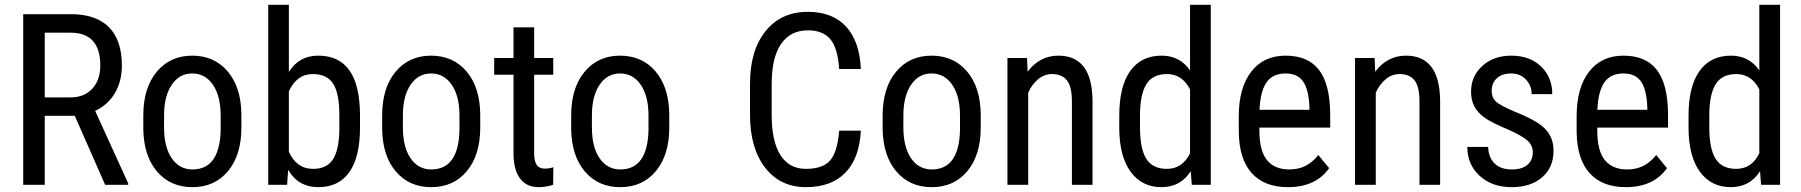

<svg xmlns="http://www.w3.org/2000/svg" viewBox="-20 -770 7505 800"><path d="M291.5 -287.6H166.5V0H76.7V-710.9H275.9Q380.4 -710.9 434.1 -656.5Q487.8 -602.1 487.8 -497.1Q487.8 -431.2 458.7 -382.1Q429.7 -333 376.5 -308.1L514.2 -5.9V0H418ZM166.5 -364.3H274.9Q331.1 -364.3 364.5 -400.4Q397.9 -436.5 397.9 -497.1Q397.9 -633.8 273.9 -633.8H166.5Z M577.1 -288.6Q577.1 -403.8 633.1 -470.9Q689 -538.1 780.8 -538.1Q872.6 -538.1 928.5 -472.7Q984.4 -407.2 985.8 -294.4V-238.8Q985.8 -124 930.2 -57.1Q874.5 9.8 781.7 9.8Q689.9 9.8 634.5 -55.2Q579.1 -120.1 577.1 -231ZM663.6 -238.8Q663.6 -157.2 695.6 -110.6Q727.5 -64 781.7 -64Q896 -64 899.4 -229V-288.6Q899.4 -369.6 867.2 -416.7Q835 -463.9 780.8 -463.9Q727.5 -463.9 695.6 -416.7Q663.6 -369.6 663.6 -289.1Z M1480 -238.8Q1480 -115.2 1435.5 -52.7Q1391.1 9.8 1306.6 9.8Q1222.7 9.8 1180.7 -62.5L1176.3 0H1097.7V-750H1183.6V-470.2Q1226.1 -538.1 1305.7 -538.1Q1392.6 -538.1 1436 -476.6Q1479.5 -415 1480 -291ZM1394 -288.1Q1394 -381.8 1367.9 -421.6Q1341.8 -461.4 1283.2 -461.4Q1216.3 -461.4 1183.6 -389.2V-137.7Q1215.8 -66.4 1284.2 -66.4Q1342.8 -66.4 1368.2 -107.4Q1393.6 -148.4 1394 -234.9Z M1572.3 -288.6Q1572.3 -403.8 1628.2 -470.9Q1684.1 -538.1 1775.9 -538.1Q1867.7 -538.1 1923.6 -472.7Q1979.5 -407.2 1981 -294.4V-238.8Q1981 -124 1925.3 -57.1Q1869.6 9.8 1776.9 9.8Q1685.1 9.8 1629.6 -55.2Q1574.2 -120.1 1572.3 -231ZM1658.7 -238.8Q1658.7 -157.2 1690.7 -110.6Q1722.7 -64 1776.9 -64Q1891.1 -64 1894.5 -229V-288.6Q1894.5 -369.6 1862.3 -416.7Q1830.1 -463.9 1775.9 -463.9Q1722.7 -463.9 1690.7 -416.7Q1658.7 -369.6 1658.7 -289.1Z M2205.6 -656.2V-528.3H2285.2V-458.5H2205.6V-130.9Q2205.6 -99.6 2215.8 -83.5Q2226.1 -67.4 2251 -67.4Q2268.1 -67.4 2285.6 -73.2L2284.7 0Q2255.4 9.8 2224.6 9.8Q2173.3 9.8 2146.5 -26.9Q2119.6 -63.5 2119.6 -130.4V-458.5H2039.1V-528.3H2119.6V-656.2Z M2359.9 -288.6Q2359.9 -403.8 2415.8 -470.9Q2471.7 -538.1 2563.5 -538.1Q2655.3 -538.1 2711.2 -472.7Q2767.1 -407.2 2768.6 -294.4V-238.8Q2768.6 -124 2712.9 -57.1Q2657.2 9.8 2564.5 9.8Q2472.7 9.8 2417.2 -55.2Q2361.8 -120.1 2359.9 -231ZM2446.3 -238.8Q2446.3 -157.2 2478.3 -110.6Q2510.3 -64 2564.5 -64Q2678.7 -64 2682.1 -229V-288.6Q2682.1 -369.6 2649.9 -416.7Q2617.7 -463.9 2563.5 -463.9Q2510.3 -463.9 2478.3 -416.7Q2446.3 -369.6 2446.3 -289.1Z M3566.9 -225.6Q3561 -111.3 3502.7 -50.8Q3444.3 9.8 3337.9 9.8Q3231 9.8 3168 -71.5Q3105 -152.8 3105 -292V-420.9Q3105 -559.6 3169.7 -640.1Q3234.4 -720.7 3346.2 -720.7Q3449.2 -720.7 3505.6 -658.9Q3562 -597.2 3566.9 -482.4H3476.6Q3470.7 -569.3 3439.9 -606.4Q3409.2 -643.6 3346.2 -643.6Q3273.4 -643.6 3234.4 -586.7Q3195.3 -529.8 3195.3 -419.9V-289.6Q3195.3 -181.6 3231.7 -124Q3268.1 -66.4 3337.9 -66.4Q3407.7 -66.4 3438.5 -101.1Q3469.2 -135.7 3476.6 -225.6Z M3657.7 -288.6Q3657.7 -403.8 3713.6 -470.9Q3769.5 -538.1 3861.3 -538.1Q3953.1 -538.1 4009 -472.7Q4064.9 -407.2 4066.4 -294.4V-238.8Q4066.4 -124 4010.7 -57.1Q3955.1 9.8 3862.3 9.8Q3770.5 9.8 3715.1 -55.2Q3659.7 -120.1 3657.7 -231ZM3744.1 -238.8Q3744.1 -157.2 3776.1 -110.6Q3808.1 -64 3862.3 -64Q3976.6 -64 3980 -229V-288.6Q3980 -369.6 3947.8 -416.7Q3915.5 -463.9 3861.3 -463.9Q3808.1 -463.9 3776.1 -416.7Q3744.1 -369.6 3744.1 -289.1Z M4259.3 -528.3 4261.7 -471.2Q4312 -538.1 4390.1 -538.1Q4530.3 -538.1 4532.2 -351.1V0H4446.3V-347.2Q4446.3 -409.2 4425.5 -435.3Q4404.8 -461.4 4363.3 -461.4Q4331.1 -461.4 4305.4 -439.9Q4279.8 -418.5 4264.2 -383.8V0H4177.7V-528.3Z M4643.6 -288.1Q4643.6 -410.2 4689.2 -474.1Q4734.9 -538.1 4820.3 -538.1Q4896 -538.1 4938.5 -476.6V-750H5024.9V0H4945.8L4941.4 -56.6Q4898.9 9.8 4819.8 9.8Q4737.8 9.8 4691.2 -54Q4644.5 -117.7 4643.6 -233.9ZM4730 -238.8Q4730 -149.9 4756.3 -108.2Q4782.7 -66.4 4842.3 -66.4Q4906.7 -66.4 4938.5 -131.3V-397.9Q4905.3 -461.4 4842.8 -461.4Q4783.2 -461.4 4756.8 -419.7Q4730.5 -377.9 4730 -291.5Z M5346.7 9.8Q5248 9.8 5195.3 -49.1Q5142.6 -107.9 5141.6 -221.7V-285.6Q5141.6 -403.8 5193.1 -470.9Q5244.6 -538.1 5336.9 -538.1Q5429.7 -538.1 5475.6 -479Q5521.5 -419.9 5522.5 -294.9V-238.3H5227.5V-226.1Q5227.5 -141.1 5259.5 -102.5Q5291.5 -64 5351.6 -64Q5389.6 -64 5418.7 -78.4Q5447.8 -92.8 5473.1 -124L5518.1 -69.3Q5461.9 9.8 5346.7 9.8ZM5336.9 -463.9Q5283.2 -463.9 5257.3 -427Q5231.4 -390.1 5228 -312.5H5436V-324.2Q5432.6 -399.4 5408.9 -431.6Q5385.3 -463.9 5336.9 -463.9Z M5707.5 -528.3 5710 -471.2Q5760.3 -538.1 5838.4 -538.1Q5978.5 -538.1 5980.5 -351.1V0H5894.5V-347.2Q5894.5 -409.2 5873.8 -435.3Q5853 -461.4 5811.5 -461.4Q5779.3 -461.4 5753.7 -439.9Q5728 -418.5 5712.4 -383.8V0H5626V-528.3Z M6366.7 -135.3Q6366.7 -163.1 6345.7 -183.1Q6324.7 -203.1 6264.6 -230Q6194.8 -258.8 6166.3 -279.3Q6137.7 -299.8 6123.5 -325.9Q6109.4 -352.1 6109.4 -388.2Q6109.4 -452.6 6156.5 -495.4Q6203.6 -538.1 6276.9 -538.1Q6354 -538.1 6400.9 -493.2Q6447.8 -448.2 6447.8 -377.9H6361.8Q6361.8 -413.6 6337.9 -438.7Q6314 -463.9 6276.9 -463.9Q6238.8 -463.9 6217 -444.1Q6195.3 -424.3 6195.3 -391.1Q6195.3 -364.7 6211.2 -348.6Q6227.1 -332.5 6287.6 -306.2Q6383.8 -268.6 6418.5 -232.7Q6453.1 -196.8 6453.1 -141.6Q6453.1 -72.8 6405.8 -31.5Q6358.4 9.8 6278.8 9.8Q6196.3 9.8 6145 -37.6Q6093.8 -85 6093.8 -157.7H6180.7Q6182.1 -113.8 6207.5 -88.9Q6232.9 -64 6278.8 -64Q6321.8 -64 6344.2 -83.3Q6366.7 -102.5 6366.7 -135.3Z M6754.4 9.8Q6655.8 9.8 6603 -49.1Q6550.3 -107.9 6549.3 -221.7V-285.6Q6549.3 -403.8 6600.8 -470.9Q6652.3 -538.1 6744.6 -538.1Q6837.4 -538.1 6883.3 -479Q6929.2 -419.9 6930.2 -294.9V-238.3H6635.3V-226.1Q6635.3 -141.1 6667.2 -102.5Q6699.2 -64 6759.3 -64Q6797.4 -64 6826.4 -78.4Q6855.5 -92.8 6880.9 -124L6925.8 -69.3Q6869.6 9.8 6754.4 9.8ZM6744.6 -463.9Q6690.9 -463.9 6665 -427Q6639.2 -390.1 6635.7 -312.5H6843.8V-324.2Q6840.3 -399.4 6816.7 -431.6Q6793 -463.9 6744.6 -463.9Z M7015.6 -288.1Q7015.6 -410.2 7061.3 -474.1Q7106.9 -538.1 7192.4 -538.1Q7268.1 -538.1 7310.5 -476.6V-750H7397V0H7317.9L7313.5 -56.6Q7271 9.8 7191.9 9.8Q7109.9 9.8 7063.2 -54Q7016.6 -117.7 7015.6 -233.9ZM7102.1 -238.8Q7102.1 -149.9 7128.4 -108.2Q7154.8 -66.4 7214.4 -66.4Q7278.8 -66.4 7310.5 -131.3V-397.9Q7277.3 -461.4 7214.8 -461.4Q7155.3 -461.4 7128.9 -419.7Q7102.5 -377.9 7102.1 -291.5Z"/></svg>

Font: Roboto Condensed
Style: Regular
Weight: 400
Designer: Google
Version: Version 2.001047; 2015